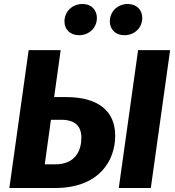

<svg xmlns="http://www.w3.org/2000/svg" viewBox="-20 -945 880 965"><path d="M377 -768C428 -768 467 -805 467 -855C467 -895 439 -925 395 -925C344 -925 304 -888 304 -837C304 -797 333 -768 377 -768ZM605 -768C656 -768 695 -805 695 -855C695 -895 667 -925 622 -925C572 -925 532 -888 532 -837C532 -797 561 -768 605 -768ZM314 -457H252L285 -693H124L27 0H256C479 0 559 -138 559 -263C559 -391 468 -457 314 -457ZM674 -693 577 0H738L835 -693ZM257 -119H205L236 -343H288C356 -343 389 -312 389 -253C389 -195 364 -119 257 -119Z"/></svg>

Font: Fira Sans
Style: Bold Italic
Weight: 700
Italic angle: -8°
Designer: bBox Type GmbH & Carrois Corporate GbR & Edenspiekermann AG
Foundry: bBox Type GmbH & Carrois Corporate GbR & Edenspiekermann AG
Version: Version 4.301;PS 004.301;hotconv 1.0.88;makeotf.lib2.5.64775